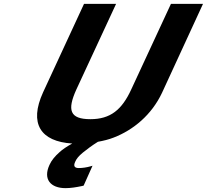

<svg xmlns="http://www.w3.org/2000/svg" viewBox="-20 -734 1071 994"><path d="M405 229 413 227 459 124 449 127C428 133 406 136 388 136C366 136 359 126 369 104C375 89 388 73 409 56C430 39 455 20 487 0C515 -5 544 -12 569 -22C670 -61 765 -139 819 -254L1031 -714H865L659 -270C611 -166 552 -117 448 -117C341 -117 327 -164 375 -270L581 -714H415L203 -256C129 -94 190 -1 354 9C325 25 303 40 288 54C265 74 246 97 236 120C202 194 242 240 319 240C345 240 372 236 405 229Z"/></svg>

Font: Passageway
Style: BdSuIt
Weight: 700
Foundry: Ascender Corporation
Version: Version 1.11